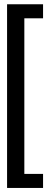

<svg xmlns="http://www.w3.org/2000/svg" viewBox="-20 -740 245 923"><path d="M14 163.5H187V96H97V-652H187V-719.5H14Z"/></svg>

Font: Anybody ExtraCondensed Medium
Style: Regular
Weight: 500
Width: 2
Version: Version 1.113;gftools[0.9.25]